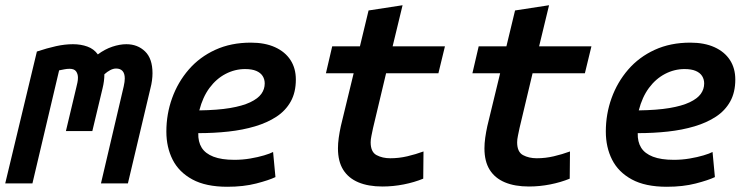

<svg xmlns="http://www.w3.org/2000/svg" viewBox="-35 -701 2855 734"><path d="M-15 0 106 -504Q145 -517 179 -524.5Q213 -532 244 -532Q274 -532 299 -523Q324 -514 339 -493Q366 -513 394.5 -522.5Q423 -532 448 -532Q491 -532 519.5 -504.5Q548 -477 548 -421Q548 -408 546 -393Q544 -378 540 -363L454 0H351L438 -371Q440 -379 441 -387.5Q442 -396 442 -401Q442 -420 433.5 -429.5Q425 -439 409 -439Q398 -439 386.5 -433Q375 -427 364 -417Q364 -391 357 -363L318 -200H217L257 -368Q259 -376 261 -385.5Q263 -395 263 -404Q263 -418 256 -428Q249 -438 231 -438Q221 -438 211 -436Q201 -434 191 -432L89 0Z M834 13Q752 13 700.5 -15Q649 -43 625 -90.5Q601 -138 601 -198Q601 -265 623 -326Q645 -387 686.5 -435Q728 -483 788 -510.5Q848 -538 924 -538Q978 -538 1016.5 -520.5Q1055 -503 1075.5 -471.5Q1096 -440 1096 -397Q1096 -348 1076.5 -313Q1057 -278 1022 -255Q987 -232 940 -218Q893 -204 838 -198Q783 -192 723 -192Q722 -159 736 -136.5Q750 -114 781 -102Q812 -90 861 -90Q892 -90 921.5 -95Q951 -100 974.5 -107Q998 -114 1009 -120L1018 -24Q993 -12 944.5 0.5Q896 13 834 13ZM727 -279Q797 -280 844.5 -288Q892 -296 921.5 -310Q951 -324 964 -342Q977 -360 977 -382Q977 -398 969 -410.5Q961 -423 944.5 -430Q928 -437 902 -437Q863 -437 827.5 -418.5Q792 -400 766 -365Q740 -330 727 -279Z M1427 12Q1373 12 1335 -4Q1297 -20 1277 -52Q1257 -84 1257 -134Q1257 -153 1260 -174.5Q1263 -196 1268 -219L1317 -421H1211L1235 -524H1341L1374 -661L1504 -681L1466 -524H1666L1641 -421H1441L1391 -211Q1388 -196 1385 -182Q1382 -168 1382 -157Q1382 -120 1404.5 -108Q1427 -96 1457 -96Q1490 -96 1522 -103.5Q1554 -111 1584 -122L1583 -18Q1549 -4 1508.5 4Q1468 12 1427 12Z M1987 12Q1933 12 1895 -4Q1857 -20 1837 -52Q1817 -84 1817 -134Q1817 -153 1820 -174.5Q1823 -196 1828 -219L1877 -421H1771L1795 -524H1901L1934 -661L2064 -681L2026 -524H2226L2201 -421H2001L1951 -211Q1948 -196 1945 -182Q1942 -168 1942 -157Q1942 -120 1964.5 -108Q1987 -96 2017 -96Q2050 -96 2082 -103.5Q2114 -111 2144 -122L2143 -18Q2109 -4 2068.5 4Q2028 12 1987 12Z M2514 13Q2432 13 2380.5 -15Q2329 -43 2305 -90.5Q2281 -138 2281 -198Q2281 -265 2303 -326Q2325 -387 2366.5 -435Q2408 -483 2468 -510.5Q2528 -538 2604 -538Q2658 -538 2696.5 -520.5Q2735 -503 2755.5 -471.5Q2776 -440 2776 -397Q2776 -348 2756.5 -313Q2737 -278 2702 -255Q2667 -232 2620 -218Q2573 -204 2518 -198Q2463 -192 2403 -192Q2402 -159 2416 -136.5Q2430 -114 2461 -102Q2492 -90 2541 -90Q2572 -90 2601.5 -95Q2631 -100 2654.5 -107Q2678 -114 2689 -120L2698 -24Q2673 -12 2624.5 0.5Q2576 13 2514 13ZM2407 -279Q2477 -280 2524.5 -288Q2572 -296 2601.5 -310Q2631 -324 2644 -342Q2657 -360 2657 -382Q2657 -398 2649 -410.5Q2641 -423 2624.5 -430Q2608 -437 2582 -437Q2543 -437 2507.5 -418.5Q2472 -400 2446 -365Q2420 -330 2407 -279Z"/></svg>

Font: Ubuntu Sans Mono SemiBold
Style: Italic
Weight: 600
Italic angle: -13.5°
Monospace: yes
Designer: Dalton Maag Ltd
Foundry: Dalton Maag Ltd
Version: Version 1.006